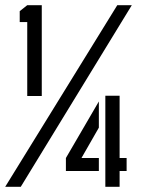

<svg xmlns="http://www.w3.org/2000/svg" viewBox="-20 -720 543 740"><path d="M0 0 432 -700H488L60 0ZM234 -61V-111L361 -329V-228L294 -111H361V-61ZM386 0V-351H441V-111H468V-61H441V0ZM85 -350V-635H56V-677L85 -700H141V-350Z"/></svg>

Font: Stick No Bills Medium
Style: Regular
Weight: 500
Version: Version 2.000